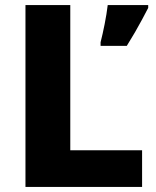

<svg xmlns="http://www.w3.org/2000/svg" viewBox="-20 -734 613 754"><path d="M80 0V-714H256V-144H538V0ZM562 -703Q550 -680 537.5 -656.5Q525 -633 510.5 -608Q496 -583 478 -554H375V-568Q379 -583 383 -601.5Q387 -620 391 -639.5Q395 -659 398 -678.5Q401 -698 403 -714H562Z"/></svg>

Font: Noto Sans Oriya ExtraBold
Style: Regular
Weight: 800
Version: Version 2.003